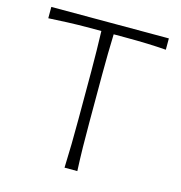

<svg xmlns="http://www.w3.org/2000/svg" viewBox="-108 -829 871 926"><g transform="rotate(15 327.5 -366.0)"><path d="M296.9 0H360.8Q357.9 -62 356.9 -119.1Q356 -176.3 356 -243.7V-481Q356 -536.6 356.9 -585Q357.9 -633.3 359.4 -682.6H414.1Q478.5 -682.6 528.1 -680.9Q577.6 -679.2 621.6 -675.8V-732.4H34.7V-675.8Q79.6 -678.2 128.7 -680.4Q177.7 -682.6 242.2 -682.6H297.9Q299.3 -633.3 300.3 -585Q301.3 -536.6 301.3 -481V-243.7Q301.3 -176.3 300.3 -119.1Q299.3 -62 296.9 0Z"/></g></svg>

Font: Pinar-VF
Style: Regular
Weight: 300
Designer: Amin Abedi
Version: Version 3.0